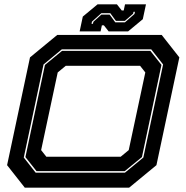

<svg xmlns="http://www.w3.org/2000/svg" viewBox="-20 -860 854 880"><path d="M93.5 0 12.5 -103 117.5 -597 242.5 -700H721L802 -597L697 -103L572 0ZM143.5 -68.5H552.5L637 -138L727.5 -564.5L673 -634H263.5L179.5 -564.5L89 -138ZM147.5 -75.5 96.5 -140 186 -562.5 264.5 -627H669L720 -562.5L630.5 -140L551.5 -75.5ZM192.5 -141.5H533L570 -172L646 -528L622 -558.5H281.5L244.5 -528L168.5 -172ZM345 -716 359.5 -784 427 -840H516L538 -812H547L553 -840H649L634.5 -772L567 -716H478L456 -744H447L441 -716ZM399.5 -751H406L408 -760L444.5 -793H482.5L508.5 -757.5H552.5L596.5 -796L598.5 -806H592L590 -797L552.5 -764.5H511L485.5 -799.5H444.5L401.5 -761Z"/></svg>

Font: Tourney Expanded ExtraBold
Style: Italic
Weight: 800
Width: 7
Italic angle: -12°
Designer: Tyler Finck
Foundry: Etcetera Type Co
Version: Version 1.010; ttfautohint (v1.8.3)